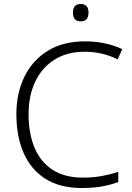

<svg xmlns="http://www.w3.org/2000/svg" viewBox="-20 -931 663 961"><path d="M404 -672Q316 -672 253 -632.5Q190 -593 156.5 -522.5Q123 -452 123 -359Q123 -263 153 -191.5Q183 -120 243.5 -81Q304 -42 394 -42Q446 -42 489.5 -50Q533 -58 572 -71V-20Q535 -6 491 2Q447 10 388 10Q280 10 207.5 -36Q135 -82 98.5 -165Q62 -248 62 -359Q62 -465 102.5 -547.5Q143 -630 219.5 -677Q296 -724 405 -724Q509 -724 592 -685L569 -634Q492 -672 404 -672ZM384 -911Q423 -911 423 -868Q423 -824 384 -824Q345 -824 345 -868Q345 -911 384 -911Z"/></svg>

Font: RS Noto Sans Light
Style: Regular
Weight: 300
Designer: Monotype Design Team
Foundry: Monotype Imaging Inc.
Version: Version 3.10